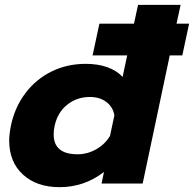

<svg xmlns="http://www.w3.org/2000/svg" viewBox="-20 -759 802 794"><path d="M18 -178Q18 -202 25 -239Q41 -315 84.5 -373Q128 -431 192.5 -463Q257 -495 335 -495Q385 -495 424 -481Q463 -467 487 -441L506 -530H363L391 -661H534L551 -739H727L710 -661H762L734 -530H682L570 0H400L410 -48Q329 15 226 15Q132 15 75 -37Q18 -89 18 -178ZM435 -197 453 -282Q447 -317 419.5 -337.5Q392 -358 352 -358Q298 -358 258 -326Q218 -294 206 -239Q202 -222 202 -203Q202 -121 301 -121Q341 -121 377.5 -141.5Q414 -162 435 -197Z"/></svg>

Font: Prompt Bold
Style: Bold Italic
Weight: 700
Italic angle: -12°
Designer: Katatrad Team
Foundry: CadsonDemak
Version: Version 1.000